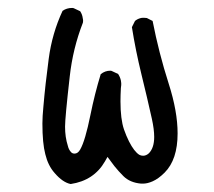

<svg xmlns="http://www.w3.org/2000/svg" viewBox="-20 -480 540 484"><path d="M89.4 -211.4Q86.9 -186 86.9 -168.9Q86.9 -118.7 94.2 -91.3Q101.1 -62.5 117.7 -43.9Q138.2 -20 158.2 -16.1Q216.8 -24.9 244.6 -73.2L251 -84.5Q263.7 -67.4 268.6 -61Q278.8 -48.3 291 -36.1Q307.6 -19.5 335.9 -17.1Q337.9 -17.1 340.3 -17.1Q351.6 -17.1 364.7 -22.9Q379.4 -29.3 395 -44.9Q427.7 -77.6 427.7 -143.6Q427.7 -199.2 405.3 -269Q380.4 -346.7 364.7 -427.2L350.1 -434.6Q345.7 -435.1 343.8 -435.1Q341.8 -435.1 339.4 -435.1Q336.9 -435.1 333.5 -434.1Q326.2 -432.1 320.3 -427.2L312.5 -411.6Q321.8 -353 336.4 -293.2Q351.1 -233.4 362.8 -180.7Q368.7 -153.8 368.7 -134.8Q368.7 -107.4 355.5 -93.8Q348.6 -87.4 340.8 -87.4Q335.4 -87.4 331.1 -89.8Q318.4 -97.7 305.2 -123.5Q298.3 -137.2 292.5 -153.8Q283.7 -179.7 283.7 -224.6Q283.7 -239.7 284.7 -257.8Q285.6 -263.2 285.6 -265.6Q285.6 -268.1 285.6 -270.5Q285.6 -272.9 284.7 -277.3Q282.7 -286.1 277.8 -293.5L261.2 -301.3Q259.8 -301.8 258.3 -301.8Q244.6 -301.8 233.9 -293Q218.8 -243.7 208 -190.4Q194.8 -125 182.1 -103Q176.3 -92.8 168 -92.8Q162.6 -92.8 159.4 -96.2Q156.2 -99.6 154.3 -103.3Q152.3 -106.9 150.9 -112.8Q144 -134.3 144 -160.6Q144 -183.1 155.8 -287.1Q163.6 -357.9 189 -422.9Q189.5 -424.8 189.5 -427.5Q189.5 -430.2 188.5 -434.6Q187.5 -443.4 182.1 -451.7L165.5 -459.5Q163.6 -460 162.1 -460Q147.9 -460 137.7 -452.6Q111.3 -396 102.8 -331.8Q94.2 -267.6 89.4 -211.4Z"/></svg>

Font: NaikaiFont
Style: Light
Weight: 300
Version: Version 1.89